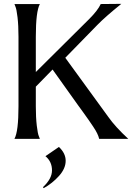

<svg xmlns="http://www.w3.org/2000/svg" viewBox="-20 -721 715 997"><path d="M187 -700Q166 -662 166 -530V-347L443 -622Q488 -667 503 -700L610 -701Q527 -634 486 -592L319 -421L543 -113Q579 -62 646 0H495Q492 -13 484.5 -28.5Q477 -44 463.5 -64Q450 -84 440 -98.5Q430 -113 411.5 -138.5Q393 -164 385 -175L253 -360L166 -271V-169Q166 -111 171 -68.5Q176 -26 182 -13L187 0H55Q76 -38 76 -169V-530Q76 -589 71 -631.5Q66 -674 60 -687L55 -700ZM203 251Q250 207 250 164Q250 118 216 90L286 42Q321 75 321 114Q321 154 286.5 192.5Q252 231 207 256Z"/></svg>

Font: Coconat
Style: Regular
Weight: 400
Designer: Sara Lavazza
Foundry: Collletttivo
Version: Version 1.000;Glyphs 3.2 (3217)